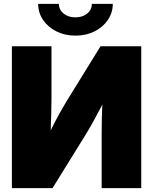

<svg xmlns="http://www.w3.org/2000/svg" viewBox="-20 -965 785 985"><path d="M704.6 0H501.5V-265.6Q501.5 -289.6 502 -329.6Q502.4 -369.6 504.6 -419.2Q506.8 -468.8 510.7 -520L546.4 -510.7Q522 -460.9 498.3 -415.5Q474.6 -370.1 453.4 -332.3Q432.1 -294.4 414.1 -265.6L249.5 0H41V-727.5H244.1V-460.9Q244.1 -430.7 242.9 -382.8Q241.7 -335 239.7 -284.2Q237.8 -233.4 235.4 -193.8L212.4 -237.8Q230 -276.4 249.3 -314.7Q268.6 -353 287.1 -386.2Q305.7 -419.4 319.3 -441.9L495.6 -727.5H704.6ZM367.2 -782.2Q312.5 -782.2 269.3 -804Q226.1 -825.7 200.9 -862.8Q175.8 -899.9 175.8 -945.3H282.2Q282.2 -915 306.2 -895.5Q330.1 -876 367.2 -876Q403.8 -876 427.5 -895.5Q451.2 -915 451.2 -945.3H558.6Q558.6 -899.9 533.4 -862.8Q508.3 -825.7 465.1 -804Q421.9 -782.2 367.2 -782.2Z"/></svg>

Font: Inter 28pt Black
Style: Regular
Weight: 900
Designer: Rasmus Andersson
Foundry: rsms
Version: Version 4.001;git-66647c0bb